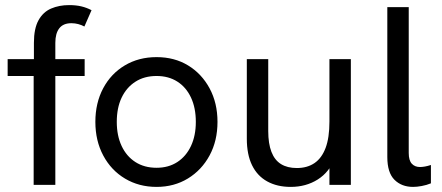

<svg xmlns="http://www.w3.org/2000/svg" viewBox="-20 -725 1734 753"><path d="M112 0V-427H10V-493H113V-557Q113 -613 131 -645.5Q149 -678 180.5 -691.5Q212 -705 251 -705Q278 -705 299 -700Q320 -695 339 -685L311 -621Q300 -627 287 -630.5Q274 -634 260 -634Q228 -634 212.5 -614Q197 -594 197 -557V-493H312V-427H197V0Z M594 8Q525 8 470.5 -24.5Q416 -57 385 -115Q354 -173 354 -247Q354 -321 384.5 -378.5Q415 -436 469.5 -468.5Q524 -501 594 -501Q664 -501 717.5 -468.5Q771 -436 802 -378.5Q833 -321 833 -247Q833 -173 802 -115.5Q771 -58 717 -25Q663 8 594 8ZM594 -67Q641 -67 675.5 -89.5Q710 -112 729 -152.5Q748 -193 748 -247Q748 -302 729 -342.5Q710 -383 675.5 -405Q641 -427 594 -427Q546 -427 511 -404.5Q476 -382 457 -342Q438 -302 438 -247Q438 -193 457 -152.5Q476 -112 511 -89.5Q546 -67 594 -67Z M1120 8Q1067 8 1028 -13.5Q989 -35 968.5 -77Q948 -119 948 -181V-493H1032V-211Q1032 -162 1044.5 -129.5Q1057 -97 1082 -81.5Q1107 -66 1144 -66Q1185 -66 1213.5 -85.5Q1242 -105 1257 -145Q1272 -185 1272 -248V-493H1356V0H1272V-105H1293Q1272 -50 1226 -21Q1180 8 1120 8Z M1600 8Q1555 8 1527 -20Q1499 -48 1499 -109V-697H1583V-125Q1583 -96 1595 -83Q1607 -70 1627 -70Q1636 -70 1647 -72Q1658 -74 1670 -78V-6Q1653 1 1634 4.5Q1615 8 1600 8Z"/></svg>

Font: Hanken Grotesk
Style: Regular
Weight: 400
Designer: Alfredo Marco Pradil
Foundry: Hanken Design Co.
Version: Version 3.013